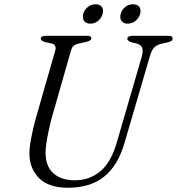

<svg xmlns="http://www.w3.org/2000/svg" viewBox="-20 -868 830 901"><path d="M528.5 -201 645.5 -603Q652 -629 647.2 -643.2Q642.5 -657.5 622.5 -663.5L600.5 -668.5Q577 -676 577.5 -685.5Q577.5 -700 602 -700H770.5Q790 -700 790 -687.5Q790 -680.5 785.2 -676.5Q780.5 -672.5 766 -669L736 -662.5Q716 -657.5 703.2 -644.5Q690.5 -631.5 682.5 -601.5L564.5 -198Q534 -92 469.2 -39.5Q404.5 13 299.5 13Q207 13 162.2 -33.2Q117.5 -79.5 118 -149Q118 -177.5 127 -223.5Q136 -269.5 147.5 -311L239 -630Q243 -642.5 239 -652Q235 -661.5 222 -664L191.5 -670.5Q171.5 -676 171.5 -687Q172 -700 197 -700H389.5Q408.5 -700 408.5 -688.5Q408.5 -676.5 383 -671L347 -663Q333.5 -660 325.5 -653Q317.5 -646 313 -630.5L221.5 -310.5Q208 -256.5 201 -217.8Q194 -179 194 -151.5Q194 -87.5 230.5 -54.8Q267 -22 331 -22Q401 -22 451.5 -64.8Q502 -107.5 528.5 -201ZM404 -757Q383.5 -757 374.5 -770Q365.5 -783 370.5 -802.5Q376 -822.5 392 -835.2Q408 -848 429 -848Q449 -848 458 -835.2Q467 -822.5 461.5 -802.5Q456 -783 440.2 -770Q424.5 -757 404 -757ZM579.5 -757Q559 -757 550 -770Q541 -783 546.5 -802.5Q551.5 -822.5 567.5 -835.2Q583.5 -848 604 -848Q625 -848 634 -835.2Q643 -822.5 637.5 -802.5Q632 -783 616 -770Q600 -757 579.5 -757Z"/></svg>

Font: Fraunces 9pt S000 Light
Style: Italic
Weight: 300
Italic angle: -16°
Version: Version 1.000; ttfautohint (v1.8.3)